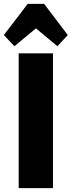

<svg xmlns="http://www.w3.org/2000/svg" viewBox="-41 -977 372 997"><path d="M234 -700V0H56V-700ZM-21 -795 103 -957H188L311 -795L257 -737L90 -876H201L34 -737Z"/></svg>

Font: Pathway Extreme Condensed ExtraBold
Style: Regular
Weight: 800
Width: 3
Version: Version 1.001;gftools[0.9.26]